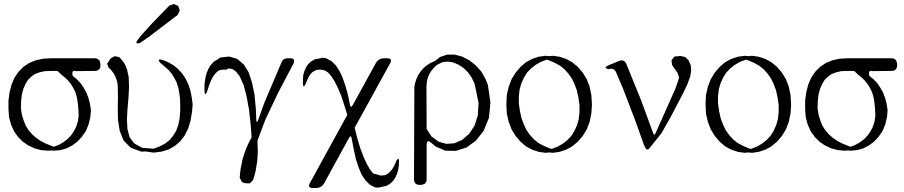

<svg xmlns="http://www.w3.org/2000/svg" viewBox="-20 -779 4540 964"><path d="M22.5 -230.5V-274.4L28.3 -316.4L38.1 -354.5L52.7 -388.7L72.3 -418L97.7 -443.4L127 -462.9L160.2 -476.6L197.3 -484.4L232.4 -486.3H307.6H333H358.4H455.1Q484.4 -486.3 484.4 -452.1Q484.4 -422.9 455.1 -422.9L361.3 -421.9Q337.9 -429.7 344.7 -398.4L365.2 -381.8L383.8 -362.3L399.4 -339.8L413.1 -315.4L423.8 -288.1L431.6 -257.8L436.5 -226.6L433.6 -191.4L424.8 -154.3L411.1 -121.1L391.6 -92.8L369.1 -68.4L342.8 -48.8L314.5 -34.2L284.2 -25.4L252.9 -22.5L236.3 -23.4L218.8 -22.5L185.5 -25.4L153.3 -34.2L122.1 -48.8L94.7 -67.4L70.3 -91.8L49.8 -121.1L35.2 -154.3L25.4 -190.4ZM237.3 -422.9 205.1 -421.9 178.7 -416 155.3 -407.2 137.7 -394.5 121.1 -378.9 108.4 -358.4 97.7 -334 89.8 -304.7 85.9 -269.5 85 -234.4 89.8 -203.1 98.6 -174.8 108.4 -149.4 122.1 -127 139.6 -106.4 159.2 -88.9 182.6 -72.3 209 -58.6 250 -42 275.4 -51.8 298.8 -65.4 319.3 -81.1 336.9 -99.6 351.6 -121.1 363.3 -144.5 371.1 -169.9 375 -197.3 374 -221.7 372.1 -249 369.1 -273.4 364.3 -296.9 357.4 -318.4 347.7 -337.9 336.9 -355.5 323.2 -373 307.6 -388.7 288.1 -404.3 268.6 -422.9Z M536.1 -486.3 556.6 -497.1 580.1 -491.2 592.8 -476.6 604.5 -460.9 612.3 -444.3 619.1 -425.8 623 -405.3 626 -394.5 627.9 -342.8 625 -287.1 620.1 -231.4 617.2 -177.7 620.1 -129.9 630.9 -89.8 653.3 -59.6 693.4 -37.1 750 -32.2 782.2 -43.9 809.6 -58.6 832 -76.2 849.6 -97.7 864.3 -122.1 875 -150.4 881.8 -184.6 884.8 -221.7V-254.9L883.8 -285.2L879.9 -313.5L875 -339.8L867.2 -364.3L856.4 -385.7L843.8 -406.2L828.1 -425.8L808.6 -443.4L784.2 -463.9Q765.6 -485.4 795.9 -478.5L824.2 -466.8L849.6 -452.1L873 -433.6L893.6 -411.1L911.1 -385.7L924.8 -357.4L935.5 -326.2L942.4 -292L947.3 -255.9L944.3 -217.8L936.5 -172.9L924.8 -133.8L907.2 -98.6L884.8 -69.3L857.4 -45.9L826.2 -28.3L790 -17.6L752 -12.7L710.9 -18.6L689.5 -17.6L636.7 -37.1L600.6 -73.2L581.1 -122.1L572.3 -176.8L571.3 -233.4L572.3 -290L571.3 -342.8L569.3 -365.2L564.5 -380.9L558.6 -395.5L551.8 -409.2L543.9 -419.9L536.1 -429.7L526.4 -437.5L517.6 -459ZM872.1 -704.1 728.5 -594.7 681.6 -562.5Q654.3 -556.6 670.9 -578.1L687.5 -599.6L741.2 -659.2L830.1 -751L852.5 -758.8L875 -749L882.8 -726.6Z M1219.7 141.6 1209 140.6 1194.3 134.8 1183.6 113.3 1185.5 89.8 1188.5 66.4 1193.4 43 1198.2 18.6 1206.1 -5.9 1214.8 -30.3 1225.6 -55.7 1243.2 -89.8 1239.3 -145.5 1230.5 -227.5 1217.8 -296.9 1203.1 -352.5 1184.6 -393.6 1165 -419.9 1146.5 -432.6 1127.9 -435.5 1114.3 -428.7 1102.5 -429.7 1082 -426.8 1071.3 -419.9 1060.5 -409.2 1049.8 -394.5 1040 -376 1030.3 -351.6 1019.5 -318.4Q1006.8 -292 1006.8 -326.2V-356.4L1010.7 -384.8L1016.6 -409.2L1025.4 -431.6L1037.1 -451.2L1052.7 -468.8L1072.3 -480.5L1085.9 -490.2L1130.9 -495.1L1170.9 -483.4L1204.1 -455.1L1228.5 -416L1245.1 -365.2L1257.8 -304.7L1264.6 -231.4L1266.6 -181.6Q1267.6 -152.3 1277.3 -179.7L1308.6 -266.6L1392.6 -463.9Q1400.4 -486.3 1423.8 -486.3H1438.5Q1462.9 -486.3 1455.1 -462.9L1376 -312.5L1312.5 -178.7L1272.5 -72.3L1273.4 -46.9L1274.4 -21.5L1273.4 3.9L1271.5 29.3L1267.6 53.7L1263.7 78.1L1257.8 101.6L1251 124L1234.4 141.6Z M1588.9 -429.7 1567.4 -427.7 1548.8 -417 1539.1 -407.2 1530.3 -393.6 1522.5 -377 1512.7 -354.5Q1502 -334 1501 -359.4V-381.8L1502.9 -403.3L1508.8 -422.9L1516.6 -440.4L1527.3 -457L1542 -470.7L1559.6 -480.5L1600.6 -489.3L1618.2 -486.3L1644.5 -471.7L1666 -451.2L1683.6 -423.8L1699.2 -391.6L1712.9 -352.5L1725.6 -308.6L1736.3 -256.8Q1740.2 -231.4 1752 -252.9L1866.2 -460.9Q1879.9 -486.3 1909.2 -486.3H1923.8Q1952.1 -486.3 1938.5 -460.9L1760.7 -137.7L1773.4 -86.9L1789.1 -34.2L1805.7 9.8L1822.3 44.9L1837.9 72.3L1853.5 91.8L1891.6 102.5L1913.1 100.6L1922.9 95.7L1932.6 88.9L1942.4 79.1L1952.1 66.4L1960.9 49.8L1970.7 27.3Q1983.4 7.8 1983.4 31.2L1982.4 54.7L1978.5 76.2L1972.7 95.7L1963.9 114.3L1953.1 129.9L1938.5 143.6L1919.9 154.3L1878.9 163.1L1863.3 162.1L1835.9 147.5L1814.5 126L1795.9 97.7L1781.2 63.5L1767.6 22.5L1756.8 -25.4L1746.1 -81.1Q1743.2 -106.4 1731.4 -85L1608.4 139.6Q1594.7 165 1565.4 165H1550.8Q1522.5 165 1536.1 139.6L1723.6 -202.1L1709 -250L1693.4 -297.9L1675.8 -338.9L1659.2 -372.1L1642.6 -397.5L1627 -415L1612.3 -424.8Z M2299.8 -495.1 2335.9 -476.6 2368.2 -451.2 2396.5 -419.9 2418 -381.8 2429.7 -352.5 2442.4 -263.7 2434.6 -186.5 2408.2 -122.1 2369.1 -72.3 2321.3 -38.1 2268.6 -21.5 2215.8 -22.5 2168 -43 2144.5 -62.5Q2122.1 -81.1 2122.1 -51.8V121.1Q2122.1 149.4 2087.9 149.4Q2058.6 149.4 2058.6 120.1L2060.5 -344.7L2063.5 -359.4L2070.3 -380.9L2079.1 -401.4L2091.8 -419.9L2105.5 -436.5L2122.1 -450.2L2139.6 -461.9L2165 -473.6L2190.4 -493.2L2225.6 -504.9H2262.7ZM2201.2 -466.8 2171.9 -452.1 2158.2 -438.5 2146.5 -424.8 2137.7 -410.2 2130.9 -396.5 2126 -381.8 2123 -366.2 2121.1 -344.7 2122.1 -131.8 2146.5 -93.8 2182.6 -67.4 2221.7 -56.6 2260.7 -59.6 2299.8 -76.2 2335 -106.4 2362.3 -147.5 2378.9 -199.2 2382.8 -261.7 2369.1 -329.1 2362.3 -359.4 2348.6 -388.7 2330.1 -415 2307.6 -437.5 2282.2 -454.1 2254.9 -465.8 2228.5 -469.7Z M2522.5 -256.8 2524.4 -300.8 2534.2 -343.8 2548.8 -381.8 2569.3 -415 2593.8 -443.4 2621.1 -466.8 2652.3 -483.4 2684.6 -494.1 2718.8 -499 2737.3 -497.1 2755.9 -499 2789.1 -494.1 2822.3 -483.4 2852.5 -466.8 2880.9 -443.4 2905.3 -415 2925.8 -381.8 2940.4 -343.8 2949.2 -300.8 2952.1 -253.9 2949.2 -210 2940.4 -167 2925.8 -128.9 2905.3 -95.7 2880.9 -67.4 2852.5 -43.9 2822.3 -27.3 2789.1 -16.6 2755.9 -11.7 2737.3 -13.7 2718.8 -11.7 2684.6 -16.6 2652.3 -27.3 2621.1 -43.9 2593.8 -67.4 2569.3 -95.7 2548.8 -128.9 2534.2 -167 2524.4 -210ZM2724.6 -479.5 2694.3 -467.8 2668.9 -453.1 2646.5 -435.5 2626 -414.1 2610.4 -388.7 2597.7 -360.4 2588.9 -330.1 2585 -294.9V-259.8L2590.8 -219.7L2598.6 -184.6L2610.4 -153.3L2624 -125L2640.6 -101.6L2660.2 -80.1L2682.6 -61.5L2710 -46.9L2739.3 -34.2L2750 -31.2L2780.3 -43L2805.7 -57.6L2828.1 -75.2L2848.6 -96.7L2864.3 -122.1L2877 -150.4L2885.7 -180.7L2889.6 -215.8V-251L2883.8 -291L2876 -326.2L2864.3 -357.4L2850.6 -385.7L2834 -409.2L2814.5 -430.7L2792 -449.2L2764.6 -463.9L2735.4 -476.6Z M3366.2 -495.1 3397.5 -498 3420.9 -492.2 3437.5 -475.6 3448.2 -451.2 3450.2 -423.8 3445.3 -394.5 3432.6 -359.4 3412.1 -315.4 3347.7 -192.4 3300.8 -109.4 3239.3 -33.2Q3226.6 -17.6 3212.9 -51.8L3169.9 -172.9L3107.4 -335.9L3074.2 -414.1Q3063.5 -440.4 3035.2 -431.6Q3006.8 -438.5 3033.2 -450.2L3087.9 -472.7Q3114.3 -483.4 3125 -457L3198.2 -277.3L3258.8 -112.3Q3264.6 -94.7 3271.5 -110.4L3371.1 -334L3385.7 -376L3389.6 -390.6L3381.8 -413.1L3354.5 -452.1L3351.6 -476.6ZM3251 -63.5Z M3522.5 -256.8 3524.4 -300.8 3534.2 -343.8 3548.8 -381.8 3569.3 -415 3593.8 -443.4 3621.1 -466.8 3652.3 -483.4 3684.6 -494.1 3718.8 -499 3737.3 -497.1 3755.9 -499 3789.1 -494.1 3822.3 -483.4 3852.5 -466.8 3880.9 -443.4 3905.3 -415 3925.8 -381.8 3940.4 -343.8 3949.2 -300.8 3952.1 -253.9 3949.2 -210 3940.4 -167 3925.8 -128.9 3905.3 -95.7 3880.9 -67.4 3852.5 -43.9 3822.3 -27.3 3789.1 -16.6 3755.9 -11.7 3737.3 -13.7 3718.8 -11.7 3684.6 -16.6 3652.3 -27.3 3621.1 -43.9 3593.8 -67.4 3569.3 -95.7 3548.8 -128.9 3534.2 -167 3524.4 -210ZM3724.6 -479.5 3694.3 -467.8 3668.9 -453.1 3646.5 -435.5 3626 -414.1 3610.4 -388.7 3597.7 -360.4 3588.9 -330.1 3585 -294.9V-259.8L3590.8 -219.7L3598.6 -184.6L3610.4 -153.3L3624 -125L3640.6 -101.6L3660.2 -80.1L3682.6 -61.5L3710 -46.9L3739.3 -34.2L3750 -31.2L3780.3 -43L3805.7 -57.6L3828.1 -75.2L3848.6 -96.7L3864.3 -122.1L3877 -150.4L3885.7 -180.7L3889.6 -215.8V-251L3883.8 -291L3876 -326.2L3864.3 -357.4L3850.6 -385.7L3834 -409.2L3814.5 -430.7L3792 -449.2L3764.6 -463.9L3735.4 -476.6Z M4022.5 -230.5V-274.4L4028.3 -316.4L4038.1 -354.5L4052.7 -388.7L4072.3 -418L4097.7 -443.4L4127 -462.9L4160.2 -476.6L4197.3 -484.4L4232.4 -486.3H4307.6H4333H4358.4H4455.1Q4484.4 -486.3 4484.4 -452.1Q4484.4 -422.9 4455.1 -422.9L4361.3 -421.9Q4337.9 -429.7 4344.7 -398.4L4365.2 -381.8L4383.8 -362.3L4399.4 -339.8L4413.1 -315.4L4423.8 -288.1L4431.6 -257.8L4436.5 -226.6L4433.6 -191.4L4424.8 -154.3L4411.1 -121.1L4391.6 -92.8L4369.1 -68.4L4342.8 -48.8L4314.5 -34.2L4284.2 -25.4L4252.9 -22.5L4236.3 -23.4L4218.8 -22.5L4185.5 -25.4L4153.3 -34.2L4122.1 -48.8L4094.7 -67.4L4070.3 -91.8L4049.8 -121.1L4035.2 -154.3L4025.4 -190.4ZM4237.3 -422.9 4205.1 -421.9 4178.7 -416 4155.3 -407.2 4137.7 -394.5 4121.1 -378.9 4108.4 -358.4 4097.7 -334 4089.8 -304.7 4085.9 -269.5 4085 -234.4 4089.8 -203.1 4098.6 -174.8 4108.4 -149.4 4122.1 -127 4139.6 -106.4 4159.2 -88.9 4182.6 -72.3 4209 -58.6 4250 -42 4275.4 -51.8 4298.8 -65.4 4319.3 -81.1 4336.9 -99.6 4351.6 -121.1 4363.3 -144.5 4371.1 -169.9 4375 -197.3 4374 -221.7 4372.1 -249 4369.1 -273.4 4364.3 -296.9 4357.4 -318.4 4347.7 -337.9 4336.9 -355.5 4323.2 -373 4307.6 -388.7 4288.1 -404.3 4268.6 -422.9Z"/></svg>

Font: B2 Hana
Style: Regular
Weight: 500
Version: 2020-08-05; (max)